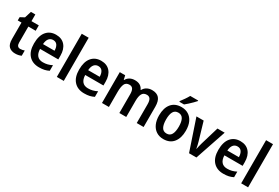

<svg xmlns="http://www.w3.org/2000/svg" viewBox="74 -1842 4255 2928"><g transform="rotate(30 2201.0 -378.0)"><path d="M266 -90Q285 -90 304 -94Q323 -98 339 -104V-12Q318 -2 291.5 4Q265 10 232 10Q165 10 124 -27.5Q83 -65 83 -161V-448H17V-505L90 -544L126 -661H204V-543H333V-448H204V-167Q204 -90 266 -90Z M635 -552Q737 -552 793.5 -486.5Q850 -421 850 -307V-242H529Q531 -166 565.5 -126Q600 -86 666 -86Q710 -86 747 -95.5Q784 -105 824 -125V-27Q787 -8 747 1Q707 10 653 10Q538 10 472.5 -62Q407 -134 407 -268Q407 -406 468 -479Q529 -552 635 -552ZM636 -460Q591 -460 563.5 -427Q536 -394 531 -328H734Q734 -386 710 -423Q686 -460 636 -460Z M1086 0H964V-760H1086Z M1430 -552Q1532 -552 1588.5 -486.5Q1645 -421 1645 -307V-242H1324Q1326 -166 1360.5 -126Q1395 -86 1461 -86Q1505 -86 1542 -95.5Q1579 -105 1619 -125V-27Q1582 -8 1542 1Q1502 10 1448 10Q1333 10 1267.5 -62Q1202 -134 1202 -268Q1202 -406 1263 -479Q1324 -552 1430 -552ZM1431 -460Q1386 -460 1358.5 -427Q1331 -394 1326 -328H1529Q1529 -386 1505 -423Q1481 -460 1431 -460Z M2325 -553Q2409 -553 2450.5 -505.5Q2492 -458 2492 -356V0H2371V-329Q2371 -393 2351 -422Q2331 -451 2291 -451Q2233 -451 2209.5 -408Q2186 -365 2186 -282V0H2065V-330Q2065 -392 2045.5 -421.5Q2026 -451 1985 -451Q1924 -451 1902.5 -403Q1881 -355 1881 -266V0H1759V-543H1854L1870 -472H1876Q1897 -511 1935 -532Q1973 -553 2023 -553Q2079 -553 2115 -531Q2151 -509 2168 -469H2175Q2198 -511 2237 -532Q2276 -553 2325 -553Z M3079 -272Q3079 -143 3018 -66.5Q2957 10 2842 10Q2770 10 2717 -24.5Q2664 -59 2635.5 -122.5Q2607 -186 2607 -272Q2607 -404 2668.5 -478.5Q2730 -553 2844 -553Q2914 -553 2967 -520.5Q3020 -488 3049.5 -425.5Q3079 -363 3079 -272ZM2731 -272Q2731 -184 2757.5 -136Q2784 -88 2843 -88Q2902 -88 2928.5 -136Q2955 -184 2955 -272Q2955 -361 2928.5 -408Q2902 -455 2843 -455Q2784 -455 2757.5 -408Q2731 -361 2731 -272ZM3011 -756Q2995 -737 2967 -709Q2939 -681 2908.5 -653Q2878 -625 2854 -606H2772V-619Q2797 -651 2825 -691.5Q2853 -732 2871 -766H3011Z M3292 0 3109 -543H3236L3328 -230Q3335 -205 3343 -173.5Q3351 -142 3354 -116H3358Q3361 -138 3369 -168Q3377 -198 3384 -225L3479 -543H3606L3422 0Z M3881 -552Q3983 -552 4039.5 -486.5Q4096 -421 4096 -307V-242H3775Q3777 -166 3811.5 -126Q3846 -86 3912 -86Q3956 -86 3993 -95.5Q4030 -105 4070 -125V-27Q4033 -8 3993 1Q3953 10 3899 10Q3784 10 3718.5 -62Q3653 -134 3653 -268Q3653 -406 3714 -479Q3775 -552 3881 -552ZM3882 -460Q3837 -460 3809.5 -427Q3782 -394 3777 -328H3980Q3980 -386 3956 -423Q3932 -460 3882 -460Z M4332 0H4210V-760H4332Z"/></g></svg>

Font: Noto Sans Lao UI SemCond SemBd
Style: Regular
Weight: 600
Width: 4
Designer: Monotype Design Team
Foundry: Monotype Imaging Inc.
Version: Version 2.000; ttfautohint (v1.8.4.7-5d5b)